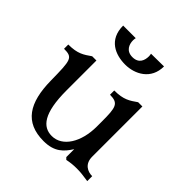

<svg xmlns="http://www.w3.org/2000/svg" viewBox="-186 -811 960 960"><g transform="rotate(45 294.0 -331.0)"><path d="M405 -226C405 -116 354 -33 279 -33C215 -33 170 -84 170 -247V-458H140C104 -433 80 -415 14 -415V-385C77 -385 78 -370 80 -226C82 -71 135 14 268 14C345 14 377 -22 405 -66V-10L415 0C439 -5 459 -7 483 -7C517 -7 533 -3 564 1V-34C532 -34 495 -51 495 -103V-458H465C429 -433 405 -415 339 -415V-385C400 -385 405 -361 405 -261ZM339 -675C340 -670 341 -664 341 -659C341 -631 331 -597 285 -597C241 -597 228 -631 228 -659C228 -665 229 -671 230 -676H141C141 -575 217 -545 286 -545C354 -545 430 -584 430 -676Z"/></g></svg>

Font: Milonga
Style: Regular
Weight: 400
Designer: Pablo Impallari, Brenda Gallo, Rodrigo Fuenzalida
Foundry: Pablo Impallari, Brenda Gallo, Rodrigo Fuenzalida
Version: Version 1.000